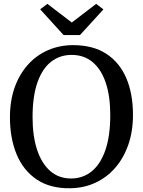

<svg xmlns="http://www.w3.org/2000/svg" viewBox="-20 -992 762 1023"><path d="M354.5 11Q247 12.5 175.5 -35.8Q104 -84 68.5 -169.8Q33 -255.5 33 -367Q33 -455.5 58.2 -526.2Q83.5 -597 129 -647.5Q174.5 -698 236 -724.8Q297.5 -751.5 369.5 -751.5Q475.5 -751.5 546.2 -705.5Q617 -659.5 652.8 -576Q688.5 -492.5 688.5 -380Q688.5 -292 663.5 -220.5Q638.5 -149 593.5 -97.5Q548.5 -46 487.5 -18Q426.5 10 354.5 11ZM359 -41Q421.5 -41 468.5 -79Q515.5 -117 541.5 -192.2Q567.5 -267.5 567.5 -379.5Q567.5 -479.5 543.5 -551Q519.5 -622.5 473.5 -661Q427.5 -699.5 361.5 -699.5Q299 -699.5 252.2 -663Q205.5 -626.5 179.5 -552.8Q153.5 -479 153.5 -367.5Q153.5 -267.5 177.5 -194.5Q201.5 -121.5 247.2 -81.2Q293 -41 359 -41ZM319 -805 194 -942.5 232.5 -971.5 362.5 -872 492.5 -971.5 531 -942 406 -805Z"/></svg>

Font: Merriweather 20pt
Style: Regular
Weight: 400
Version: Version 2.100